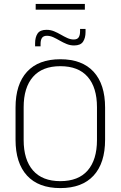

<svg xmlns="http://www.w3.org/2000/svg" viewBox="-20 -952 617 982"><path d="M162.5 -902.5V-932H414V-902.5ZM288.5 10Q177 10 118.2 -54Q59.5 -118 59.5 -237V-402Q59.5 -521 118.2 -585Q177 -649 288.5 -649Q400 -649 458.8 -585Q517.5 -521 517.5 -402V-237Q517.5 -118 458.8 -54Q400 10 288.5 10ZM288.5 -25.5Q381 -25.5 428.5 -80.2Q476 -135 476 -236V-403.5Q476 -504.5 428.5 -559Q381 -613.5 288.5 -613.5Q196.5 -613.5 148.8 -559Q101 -504.5 101 -403.5V-236Q101 -135 148.8 -80.2Q196.5 -25.5 288.5 -25.5ZM359 -719.5Q339 -719.5 320.8 -727Q302.5 -734.5 285.8 -744.2Q269 -754 252.8 -761.5Q236.5 -769 220 -769Q202.5 -769 195 -758.5Q187.5 -748 187.5 -727.5V-715H159.5V-730.5Q159.5 -761.5 172.2 -780.5Q185 -799.5 218 -799.5Q238.5 -799.5 256.5 -792Q274.5 -784.5 291.2 -774.8Q308 -765 324.5 -757.5Q341 -750 357 -750Q375 -750 382.2 -760.8Q389.5 -771.5 389.5 -792V-804H417.5V-788Q417.5 -758 404.8 -738.8Q392 -719.5 359 -719.5Z"/></svg>

Font: Anek Latin ExtraLight
Style: Regular
Weight: 250
Designer: Yesha Goshar
Foundry: Ek Type
Version: Version 1.003